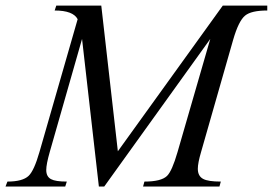

<svg xmlns="http://www.w3.org/2000/svg" viewBox="-50 -682 997 702"><path d="M927.2 -643.6Q868.7 -643.6 846.2 -625Q822.3 -605.5 802.2 -535.6L685.1 -126Q673.3 -85.9 673.3 -64.9Q673.3 -38.1 692.9 -27.8Q710.9 -18.1 757.3 -18.1L752.4 0H473.1L478 -18.1Q539.1 -18.1 560.5 -38.6Q579.1 -56.6 599.1 -126L718.8 -539.6L331.1 0H311.5L250 -539.6L131.8 -126Q119.1 -81.5 119.1 -60.5Q119.1 -36.1 136.7 -26.9Q152.8 -18.1 194.3 -18.1L188.5 0H-29.8L-22.9 -18.1Q32.7 -18.1 54.7 -39.1Q74.7 -58.1 94.2 -126L233.9 -611.8Q217.3 -643.6 149.9 -643.6L155.8 -661.6H320.3L380.9 -128.9L764.6 -661.6H927.2Z"/></svg>

Font: Dai Banna SIL Light
Style: Oblique
Weight: 400
Italic angle: -11°
Designer: Victor Gaultney
Foundry: SIL International
Version: Version 2.000